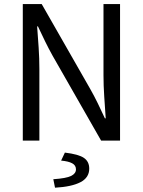

<svg xmlns="http://www.w3.org/2000/svg" viewBox="-20 -676 687 923"><path d="M89.6 0V-656.3H180.6L413.7 -248.4Q432.5 -215.4 450 -179.5Q467.4 -143.6 484.2 -107.3H488.2Q484.8 -158.4 481.1 -211.5Q477.5 -264.5 477.5 -315.4V-656.3H557.1V0H466.1L233 -407.9Q214.6 -440.9 196.9 -477Q179.3 -513.1 162.5 -549H158.5Q162.3 -499.9 165.8 -447.5Q169.3 -395.1 169.3 -343.2V0ZM244.5 226.3 236.3 185.6Q299 181.3 322.1 169.7Q345.2 158 345.2 138.2Q345.2 118.6 326.9 108.9Q308.7 99.1 273.8 96.1L291.9 57.6Q357.7 65.5 383.3 83Q409 100.5 409 134.7Q409 178 366.5 200Q323.9 222 244.5 226.3Z"/></svg>

Font: Source Sans Variable
Style: Regular
Weight: 200
Designer: Paul D. Hunt
Foundry: Adobe Systems Incorporated
Version: Version 3.006;hotconv 1.0.111;makeotfexe 2.5.65597